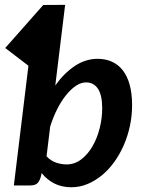

<svg xmlns="http://www.w3.org/2000/svg" viewBox="-20 -763 596 790"><path d="M37 0H104C117.3 0 127 -2.8 133 -8.2C139 -13.8 143.8 -22.3 147.5 -34L151.5 -51C165.5 -33 182.8 -18.8 203.2 -8.2C223.8 2.2 247.2 7.5 273.5 7.5C296.2 7.5 318.1 3.2 339.2 -5.5C360.4 -14.2 380.3 -26.2 399 -41.5C417.7 -56.8 434.6 -75 449.8 -96C464.9 -117 478 -140 489 -165C500 -190 508.5 -216.5 514.5 -244.5C520.5 -272.5 523.5 -301 523.5 -330C523.5 -362.3 520.2 -390.5 513.5 -414.5C506.8 -438.5 497.3 -458.3 485 -474C472.7 -489.7 457.8 -501.4 440.2 -509.2C422.8 -517.1 403.3 -521 382 -521C348.7 -521 317.2 -511.2 287.8 -491.5C258.2 -471.8 231.5 -445.2 207.5 -411.5L248 -743L158 -742.5L1.5 -565.5L97 -492.5ZM334 -424C355 -424 371.3 -415.2 383 -397.8C394.7 -380.2 400.5 -353.5 400.5 -317.5C400.5 -289.8 397 -262.2 390 -234.8C383 -207.2 373.1 -182.5 360.2 -160.5C347.4 -138.5 332 -120.7 314 -107C296 -93.3 276 -86.5 254 -86.5C239.7 -86.5 225.2 -89 210.5 -94C195.8 -99 182.8 -107.7 171.5 -120L186.5 -242.5C194.5 -267.8 204.1 -291.6 215.2 -313.8C226.4 -335.9 238.6 -355.2 251.8 -371.5C264.9 -387.8 278.5 -400.7 292.5 -410C306.5 -419.3 320.3 -424 334 -424Z"/></svg>

Font: Lato
Style: Bold Italic
Weight: 700
Italic angle: -7°
Designer: Lukasz Dziedzic
Foundry: tyPoland Lukasz Dziedzic
Version: Version 2.007; 2014-02-27